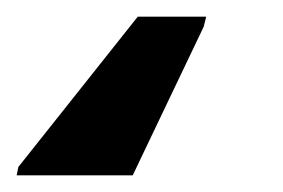

<svg xmlns="http://www.w3.org/2000/svg" viewBox="-85 -50 339 230"><path d="M-65 160H74L159 -18L162 -30H80L-63 150Z"/></svg>

Font: Noto Sans SemiCondensed SemiBold
Style: Italic
Weight: 600
Width: 4
Italic angle: -12°
Designer: Monotype Design Team
Foundry: Monotype Imaging Inc.
Version: Version 2.013